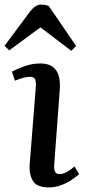

<svg xmlns="http://www.w3.org/2000/svg" viewBox="-38 -801 370 835"><path d="M118 -426Q119 -449 113.5 -458Q108 -467 93 -467Q67 -467 27 -450L14 -489Q33 -500 67 -512.5Q101 -525 138 -525Q230 -525 222 -412L198 -88Q196 -66 201 -55Q206 -44 222 -44Q248 -44 286 -77L306 -43Q294 -33 274.5 -19.5Q255 -6 229 4Q203 14 174 14Q122 14 105 -14.5Q88 -43 91 -86ZM293 -601 272 -580 138 -682 2 -582 -18 -602 92 -750Q116 -781 140 -781Q157 -781 174 -775Z"/></svg>

Font: Literata 36pt Medium
Style: Italic
Weight: 500
Italic angle: -2°
Designer: Latin by Veronika Burian and Jose Scaglione. Greek by Irene Vlachou. Cyrillic by Vera Evstafieva
Foundry: TypeTogether
Version: Version 3.002